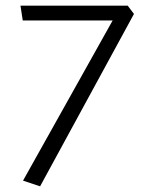

<svg xmlns="http://www.w3.org/2000/svg" viewBox="-20 -586 522 675"><path d="M61 49 376 -514H60L52 -566H429L451 -537L121 69Z"/></svg>

Font: Palanquin Light
Style: Regular
Weight: 300
Designer: Pria Ravichandran
Version: Version 1.0.4